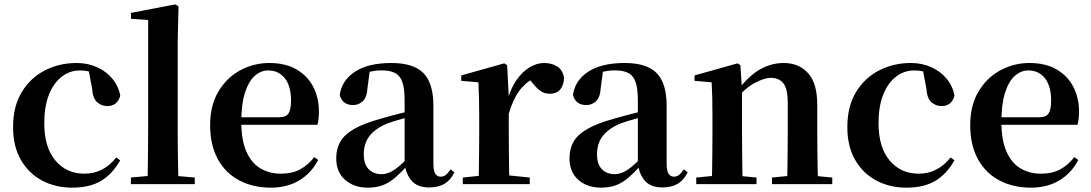

<svg xmlns="http://www.w3.org/2000/svg" viewBox="-20 -839 4974 875"><path d="M308.1 16.2Q233.1 16.2 172.2 -16Q111.3 -48.3 75.4 -109.8Q39.6 -171.4 39.6 -259.7Q39.6 -354.7 79.5 -419.9Q119.4 -485 185.1 -518.5Q250.9 -551.9 329 -551.9Q380.5 -551.9 422.8 -532.5Q465.2 -513.2 492.8 -479.5Q520.4 -445.8 528 -402.4Q514.4 -355.6 469.4 -355.6Q441.9 -355.6 422.1 -373.6Q402.4 -391.6 399.6 -436.8L381.8 -530.1L449.7 -486.3Q420.8 -503.2 396.1 -510.6Q371.4 -518 344.6 -518Q298.2 -518 261.2 -489.4Q224.1 -460.7 202.9 -407.1Q181.7 -353.5 181.7 -277.6Q181.7 -168.4 232 -108Q282.4 -47.5 365.2 -47.5Q409.5 -47.5 445.8 -66.7Q482.2 -85.9 509.9 -121.4L527.8 -108.4Q492.1 -45.4 440.3 -14.6Q388.5 16.2 308.1 16.2Z M576.5 0V-29.9L688.2 -40.2H751L867.6 -29.9V0ZM652.1 0Q653.1 -35.1 653.6 -75.2Q654.1 -115.3 654.6 -156.4Q655.1 -197.6 655.1 -234.8V-747.8L577 -753.3V-780.3L778.6 -819L793.6 -810L789.8 -650.9V-234.8Q789.8 -197.6 790.3 -156.4Q790.8 -115.3 791.7 -75.2Q792.6 -35.1 793.6 0Z M1214.2 16.2Q1133.8 16.2 1071.2 -16.5Q1008.6 -49.1 973.1 -113Q937.6 -176.9 937.6 -268.8Q937.6 -358.8 975.6 -422.2Q1013.5 -485.7 1075.2 -518.8Q1136.9 -551.9 1207.4 -551.9Q1281.1 -551.9 1331.5 -522.5Q1381.8 -493.1 1407.6 -443.2Q1433.4 -393.3 1433.4 -330.9Q1433.4 -296.1 1426.7 -270.2H996.1V-304.6H1251.4Q1283.5 -304.6 1294.9 -322.2Q1306.3 -339.8 1306.3 -380.4Q1306.3 -446.3 1278.2 -482.2Q1250.1 -518 1202.1 -518Q1168.7 -518 1140.6 -492.9Q1112.6 -467.8 1096.1 -416Q1079.7 -364.1 1079.7 -282.7Q1079.7 -200.5 1102.9 -148.2Q1126 -95.8 1166.8 -71.7Q1207.5 -47.5 1259.4 -47.5Q1312.4 -47.5 1348.9 -67.7Q1385.3 -87.9 1412.2 -123.2L1430.1 -109.9Q1398.6 -49.8 1343.7 -16.8Q1288.7 16.2 1214.2 16.2Z M1655.6 16.2Q1593.2 16.2 1552.8 -19.4Q1512.3 -54.9 1512.3 -117.6Q1512.3 -161.2 1531 -193.6Q1549.7 -226.1 1594.1 -251.5Q1638.6 -277 1714.4 -297.9Q1753.8 -309.4 1803.4 -322Q1853 -334.6 1893 -344.4V-318.9Q1853 -308.9 1813 -297.6Q1772.9 -286.4 1746.1 -276.7Q1692.3 -254.9 1665.1 -220.6Q1637.8 -186.4 1637.8 -135.9Q1637.8 -90.4 1660.1 -67.9Q1682.3 -45.3 1719 -45.3Q1735.3 -45.3 1753.7 -52.6Q1772.1 -59.9 1796.4 -79.7Q1820.8 -99.4 1854.3 -135.5L1869.8 -82.4H1834.7Q1805.6 -50.6 1780.2 -28.7Q1754.7 -6.8 1725.4 4.7Q1696 16.2 1655.6 16.2ZM1935.1 15.2Q1883.6 15.2 1856.9 -14.2Q1830.2 -43.6 1823.9 -94V-96.5V-381.4Q1823.9 -434.7 1813.8 -464.5Q1803.7 -494.3 1780.6 -506.3Q1757.5 -518.3 1719 -518.3Q1693.4 -518.3 1666.3 -512.2Q1639.2 -506.1 1602.8 -491.2L1665.1 -516.3L1654.9 -439.2Q1652.3 -395.9 1633.6 -378Q1614.8 -360.2 1589.3 -360.2Q1540.1 -360.2 1528.2 -406.5Q1537.9 -473.5 1598.4 -512.7Q1658.9 -551.9 1764.1 -551.9Q1864.4 -551.9 1909.7 -505.9Q1955.1 -459.8 1955.1 -356.2V-94.8Q1955.1 -60.3 1963.8 -47Q1972.6 -33.8 1988.7 -33.8Q2000.3 -33.8 2010.3 -40.9Q2020.3 -48.1 2033.7 -67.2L2050.9 -53.4Q2033 -17.5 2005.2 -1.1Q1977.4 15.2 1935.1 15.2Z M2089.2 0V-29.9L2197.3 -41.2H2283.8L2394.2 -29.9V0ZM2160.2 0Q2161.9 -25.5 2162.4 -67.4Q2162.9 -109.4 2163.4 -154.8Q2163.9 -200.3 2163.9 -234.8V-310.2Q2163.9 -360.7 2163 -394.1Q2162.2 -427.5 2160.2 -463.8L2082.1 -470.7V-495.2L2278.2 -550.4L2291.2 -541.7L2298.6 -398.7V-397.7V-234.8Q2298.6 -200.3 2299.1 -154.8Q2299.6 -109.4 2300.1 -67.4Q2300.6 -25.5 2301.6 0ZM2298.4 -320.2 2265.3 -380.9H2292.4Q2307 -435.6 2333.6 -473.9Q2360.3 -512.2 2393.4 -532.1Q2426.5 -551.9 2459.6 -551.9Q2493.2 -551.9 2518.4 -536.8Q2543.7 -521.7 2550.7 -484.5Q2549.9 -453.2 2534.2 -432.6Q2518.4 -411.9 2484.2 -411.9Q2459.5 -411.9 2441.2 -425.8Q2423 -439.6 2403.8 -464.4L2380.8 -490.9L2417.4 -485.1Q2374.5 -463.1 2346.2 -424.7Q2317.9 -386.2 2298.4 -320.2Z M2718.6 16.2Q2656.2 16.2 2615.8 -19.4Q2575.3 -54.9 2575.3 -117.6Q2575.3 -161.2 2594 -193.6Q2612.7 -226.1 2657.1 -251.5Q2701.6 -277 2777.4 -297.9Q2816.8 -309.4 2866.4 -322Q2916 -334.6 2956 -344.4V-318.9Q2916 -308.9 2876 -297.6Q2835.9 -286.4 2809.1 -276.7Q2755.3 -254.9 2728.1 -220.6Q2700.8 -186.4 2700.8 -135.9Q2700.8 -90.4 2723.1 -67.9Q2745.3 -45.3 2782 -45.3Q2798.3 -45.3 2816.7 -52.6Q2835.1 -59.9 2859.4 -79.7Q2883.8 -99.4 2917.3 -135.5L2932.8 -82.4H2897.7Q2868.6 -50.6 2843.2 -28.7Q2817.7 -6.8 2788.4 4.7Q2759 16.2 2718.6 16.2ZM2998.1 15.2Q2946.6 15.2 2919.9 -14.2Q2893.2 -43.6 2886.9 -94V-96.5V-381.4Q2886.9 -434.7 2876.8 -464.5Q2866.7 -494.3 2843.6 -506.3Q2820.5 -518.3 2782 -518.3Q2756.4 -518.3 2729.3 -512.2Q2702.2 -506.1 2665.8 -491.2L2728.1 -516.3L2717.9 -439.2Q2715.3 -395.9 2696.6 -378Q2677.8 -360.2 2652.3 -360.2Q2603.1 -360.2 2591.2 -406.5Q2600.9 -473.5 2661.4 -512.7Q2721.9 -551.9 2827.1 -551.9Q2927.4 -551.9 2972.7 -505.9Q3018.1 -459.8 3018.1 -356.2V-94.8Q3018.1 -60.3 3026.8 -47Q3035.6 -33.8 3051.7 -33.8Q3063.3 -33.8 3073.3 -40.9Q3083.3 -48.1 3096.7 -67.2L3113.9 -53.4Q3096 -17.5 3068.2 -1.1Q3040.4 15.2 2998.1 15.2Z M3153 0V-29.9L3258.6 -40.2H3321.7L3427.6 -29.9V0ZM3223.2 0Q3224.9 -25.5 3225.4 -67.4Q3225.9 -109.4 3226.4 -154.8Q3226.9 -200.3 3226.9 -234.8V-310.2Q3226.9 -360 3226 -393.7Q3225.2 -427.5 3223.2 -463.8L3145.1 -470.7V-495.2L3341.2 -550.4L3354.2 -541.7L3361.6 -428V-425.6V-234.8Q3361.6 -200.3 3362.1 -154.8Q3362.6 -109.4 3363.1 -67.4Q3363.6 -25.5 3364.6 0ZM3498.3 0V-29.9L3602.2 -40.2H3664.8L3772.9 -29.9V0ZM3567 0Q3568 -25.5 3568.5 -66.9Q3569 -108.4 3569.5 -153.8Q3570 -199.3 3570 -234.8V-369.8Q3570 -433.2 3550.6 -458.7Q3531.2 -484.2 3493.2 -484.2Q3462.6 -484.2 3418.8 -460.5Q3375.1 -436.8 3329.5 -383.3L3324.6 -425.7H3339.9Q3396.1 -497.3 3446.7 -524.6Q3497.3 -551.9 3551.5 -551.9Q3620.6 -551.9 3662.5 -505.8Q3704.5 -459.6 3704.5 -360.5V-234.8Q3704.5 -199.3 3705 -153.8Q3705.5 -108.4 3706.3 -66.9Q3707.2 -25.5 3708.2 0Z M4110.1 16.2Q4035.1 16.2 3974.2 -16Q3913.3 -48.3 3877.4 -109.8Q3841.6 -171.4 3841.6 -259.7Q3841.6 -354.7 3881.5 -419.9Q3921.4 -485 3987.1 -518.5Q4052.9 -551.9 4131 -551.9Q4182.5 -551.9 4224.8 -532.5Q4267.2 -513.2 4294.8 -479.5Q4322.4 -445.8 4330 -402.4Q4316.4 -355.6 4271.4 -355.6Q4243.9 -355.6 4224.1 -373.6Q4204.4 -391.6 4201.6 -436.8L4183.8 -530.1L4251.7 -486.3Q4222.8 -503.2 4198.1 -510.6Q4173.4 -518 4146.6 -518Q4100.2 -518 4063.2 -489.4Q4026.1 -460.7 4004.9 -407.1Q3983.7 -353.5 3983.7 -277.6Q3983.7 -168.4 4034 -108Q4084.4 -47.5 4167.2 -47.5Q4211.5 -47.5 4247.8 -66.7Q4284.2 -85.9 4311.9 -121.4L4329.8 -108.4Q4294.1 -45.4 4242.3 -14.6Q4190.5 16.2 4110.1 16.2Z M4678.2 16.2Q4597.8 16.2 4535.2 -16.5Q4472.6 -49.1 4437.1 -113Q4401.6 -176.9 4401.6 -268.8Q4401.6 -358.8 4439.6 -422.2Q4477.5 -485.7 4539.2 -518.8Q4600.9 -551.9 4671.4 -551.9Q4745.1 -551.9 4795.5 -522.5Q4845.8 -493.1 4871.6 -443.2Q4897.4 -393.3 4897.4 -330.9Q4897.4 -296.1 4890.7 -270.2H4460.1V-304.6H4715.4Q4747.5 -304.6 4758.9 -322.2Q4770.3 -339.8 4770.3 -380.4Q4770.3 -446.3 4742.2 -482.2Q4714.1 -518 4666.1 -518Q4632.7 -518 4604.6 -492.9Q4576.6 -467.8 4560.1 -416Q4543.7 -364.1 4543.7 -282.7Q4543.7 -200.5 4566.9 -148.2Q4590 -95.8 4630.8 -71.7Q4671.5 -47.5 4723.4 -47.5Q4776.4 -47.5 4812.9 -67.7Q4849.3 -87.9 4876.2 -123.2L4894.1 -109.9Q4862.6 -49.8 4807.7 -16.8Q4752.7 16.2 4678.2 16.2Z"/></svg>

Font: Noto Serif SC ExtraLight
Style: Regular
Weight: 200
Designer: Ryoko NISHIZUKA 西塚涼子 (kana & ideographs); Frank Grießhammer (Latin, Greek & Cyrillic); Wenlong ZHANG 张文龙 (bopomofo); San
Foundry: Adobe
Version: Version 2.002-H1;hotconv 1.1.0;makeotfexe 2.6.0